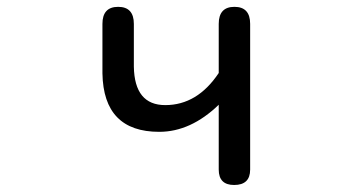

<svg xmlns="http://www.w3.org/2000/svg" viewBox="-20 -519 1040 561"><path d="M619.1 -212.9Q537.1 -133.8 445.3 -133.8Q282.2 -133.8 279.3 -304.7V-449.2Q279.3 -499 325.2 -499Q371.1 -499 371.1 -449.2V-324.2Q373 -211.9 462.9 -211.9Q556.6 -211.9 619.1 -305.7V-449.2Q619.1 -499 665 -499Q710.9 -499 710.9 -449.2V-23.4Q710.9 21.5 664.1 21.5Q619.1 21.5 619.1 -23.4V-212.9Z"/></svg>

Font: jf-openhuninn-1.0
Style: Regular
Weight: 400
Designer: [Kosugi Maru]
      Designed by Motoya company      

      [Varela Round]
      Joe Prince(Latin component); Avraham Co
Foundry: justfont CO.,LTD.
Version: 1.0